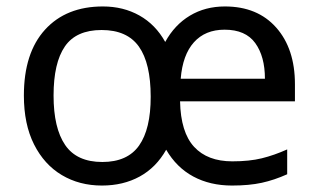

<svg xmlns="http://www.w3.org/2000/svg" viewBox="-20 -565 986 595"><path d="M677 -545Q778 -545 836 -479.5Q894 -414 894 -304V-251H538Q540 -155 581.5 -110Q623 -65 700 -65Q753 -65 791.5 -74.5Q830 -84 870 -102V-25Q830 -7 791 1.5Q752 10 699 10Q631 10 579 -18Q527 -46 495 -101Q464 -46 413 -18Q362 10 296 10Q226 10 171.5 -22.5Q117 -55 85.5 -117.5Q54 -180 54 -269Q54 -401 119.5 -473Q185 -545 299 -545Q362 -545 412 -517Q462 -489 492 -435Q521 -488 568.5 -516.5Q616 -545 677 -545ZM676 -473Q616 -473 581 -434Q546 -395 540 -321H801Q801 -390 771 -431.5Q741 -473 676 -473ZM295 -472Q216 -472 181 -421Q146 -370 146 -269Q146 -168 182 -115.5Q218 -63 297 -63Q375 -63 411 -114Q447 -165 447 -265Q447 -369 410.5 -420.5Q374 -472 295 -472Z"/></svg>

Font: Noto Sans Avestan
Style: Regular
Weight: 400
Designer: Monotype Design Team
Foundry: Monotype Imaging Inc.
Version: Version 2.003; ttfautohint (v1.8.4.7-5d5b)